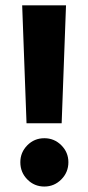

<svg xmlns="http://www.w3.org/2000/svg" viewBox="-20 -680 327 710"><path d="M224.1 -660.2 208 -224.1H78.1L62 -660.2ZM55.2 -80.1Q55.2 -116.7 81.1 -142.8Q106.9 -168.9 144 -168.9Q180.7 -168.9 206.8 -142.8Q232.9 -116.7 232.9 -80.1Q232.9 -43 206.8 -16.6Q180.7 9.8 144 9.8Q106.9 9.8 81.1 -16.4Q55.2 -42.5 55.2 -80.1Z"/></svg>

Font: Human Sans
Style: Bold
Weight: 700
Designer: Tim Radville
Foundry: Continuum
Version: Version 1.000;FEAKit 1.0